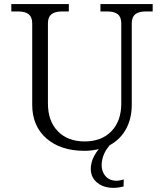

<svg xmlns="http://www.w3.org/2000/svg" viewBox="-20 -720 800 937"><path d="M393.1 16.1Q275.4 16.1 206.3 -44.7Q137.2 -105.5 137.2 -209V-606Q137.2 -636.2 120.4 -650.1Q103.5 -664.1 67.9 -664.1H35.2V-700.2H315.9V-664.1H283.2Q247.6 -664.1 230.7 -650.1Q213.9 -636.2 213.9 -606V-214.8Q213.9 -129.4 262.2 -79.6Q310.5 -29.8 393.1 -29.8Q475.6 -29.8 523.7 -79.6Q571.8 -129.4 571.8 -214.8V-606Q571.8 -636.2 555.2 -650.1Q538.6 -664.1 502.9 -664.1H470.2V-700.2H725.1V-664.1H691.9Q656.2 -664.1 639.6 -650.1Q623 -636.2 623 -606V-209Q623 -140.6 594.7 -89.6Q566.4 -38.6 515.1 -11.2Q484.4 24.9 477.8 65.9Q471.2 106.9 491 134.5Q510.7 162.1 549.8 162.1Q562.5 162.1 584 155.8L583 189.9Q557.6 196.8 533.2 196.8Q493.7 196.8 466.1 179.9Q438.5 163.1 428.5 136.5Q418.5 109.9 426.5 75.4Q434.6 41 461.9 7.8Q426.3 16.1 393.1 16.1Z"/></svg>

Font: LT Superior Serif
Style: Regular
Weight: 400
Designer: Daniel Lyons
Foundry: LyonsType
Version: Version 2.120;FEAKit 1.0